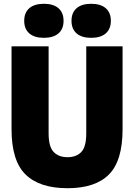

<svg xmlns="http://www.w3.org/2000/svg" viewBox="-20 -985 709 1015"><path d="M337 10Q189.5 10 115.2 -62.5Q41 -135 41 -302V-740H237V-280Q237 -209 263.8 -181.5Q290.5 -154 337 -154Q383.5 -154 409.8 -181.5Q436 -209 436 -280V-740H628V-302Q628 -135 555.8 -62.5Q483.5 10 337 10ZM462 -785Q412.5 -785 385.2 -808.2Q358 -831.5 358 -875Q358 -918.5 385.2 -941.8Q412.5 -965 462 -965Q511.5 -965 538.8 -941.8Q566 -918.5 566 -875Q566 -831.5 538.8 -808.2Q511.5 -785 462 -785ZM212 -785Q162.5 -785 135.2 -808.2Q108 -831.5 108 -875Q108 -918.5 135.2 -941.8Q162.5 -965 212 -965Q261.5 -965 288.8 -941.8Q316 -918.5 316 -875Q316 -831.5 288.8 -808.2Q261.5 -785 212 -785Z"/></svg>

Font: Encode Sans Condensed Condensed Black
Style: Regular
Weight: 900
Width: 3
Designer: Multiple Designers
Foundry: Impallari Type
Version: Version 3.000; ttfautohint (v1.8.3) -l 8 -r 50 -G 200 -x 14 